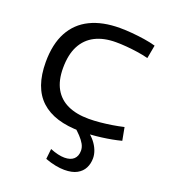

<svg xmlns="http://www.w3.org/2000/svg" viewBox="-140 -646 847 965"><g transform="rotate(20 284.0 -163.0)"><path d="M43 -258Q43 -354 77.5 -418Q112 -482 177.5 -514Q243 -546 336 -546Q367 -546 401 -543Q435 -540 468 -535Q501 -530 529 -522L516 -451Q489 -458 458.5 -462.5Q428 -467 398 -469.5Q368 -472 341 -472Q276 -472 230 -448.5Q184 -425 159.5 -378Q135 -331 135 -259Q135 -193 159.5 -149.5Q184 -106 230.5 -84.5Q277 -63 343 -63Q372 -63 403 -66Q434 -69 465.5 -74Q497 -79 527 -86L540 -17Q494 -5 436.5 2.5Q379 10 326 10Q186 10 114.5 -56Q43 -122 43 -258ZM218 144Q240 153 259.5 157.5Q279 162 295 162Q328 162 345 146Q362 130 362 101Q362 83 352.5 66Q343 49 326.5 31.5Q310 14 290 -3H362Q384 13 399.5 32.5Q415 52 423.5 73.5Q432 95 432 116Q432 145 420 168.5Q408 192 382.5 206Q357 220 315 220Q294 220 268 215Q242 210 212 199Z"/></g></svg>

Font: Georama SemiExpanded
Style: Regular
Weight: 400
Width: 6
Designer: Jean-Baptiste Levee
Foundry: Production Type
Version: Version 1.001